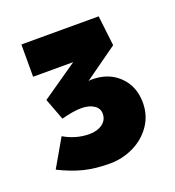

<svg xmlns="http://www.w3.org/2000/svg" viewBox="-81 -855 465 509"><g transform="rotate(-20 151.5 -600.5)"><path d="M5 -446 50 -524Q84 -504 122 -504Q144 -504 158.5 -514.5Q173 -525 173 -543Q173 -558 159.5 -567Q146 -576 124 -576Q102 -576 68 -567L45 -628L146 -698H33V-789H251L261 -704L167 -637Q171 -638 177 -638Q224 -638 253.5 -609Q283 -580 283 -534Q283 -498 263.5 -470Q244 -442 212.5 -427Q181 -412 146 -412Q105 -412 73 -420Q41 -428 5 -446Z"/></g></svg>

Font: Lexend Exa HM Xlight
Style: Bold
Weight: 700
Designer: Bonnie Shaver-Troup, Thomas Jockin, Octavio Pardo
Foundry: Lexend
Version: Version 1.091